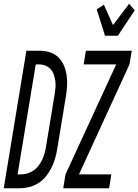

<svg xmlns="http://www.w3.org/2000/svg" viewBox="-58 -1006 740 1026"><path d="M49 0H-38L83 -735H152Q181 -735 207.5 -727Q234 -719 253.5 -700Q273 -681 283.5 -656Q294 -631 298 -603.5Q302 -576 300.5 -547.5Q299 -519 294 -490L247 -205Q243 -181 235.5 -156Q228 -131 216 -107.5Q204 -84 187 -63Q170 -42 147 -27.5Q124 -13 98.5 -6.5Q73 0 49 0ZM36 -74H51Q69 -74 86 -78.5Q103 -83 119 -93.5Q135 -104 146.5 -118.5Q158 -133 166 -149.5Q174 -166 179 -183Q184 -200 187 -217L234 -502Q237 -520 238.5 -538Q240 -556 237.5 -574Q235 -592 229 -608.5Q223 -625 212 -637Q201 -649 184.5 -655.5Q168 -662 149 -662H133ZM503 -815 459 -956 497 -981 546 -872 632 -986 662 -951 572 -815ZM525 0H280L292 -74L563 -662H389L401 -735H646L634 -662L364 -74H537Z"/></svg>

Font: Iosevka Extended
Style: Italic
Weight: 400
Width: 7
Italic angle: -9°
Monospace: yes
Designer: Belleve Invis
Foundry: Belleve Invis
Version: Version 32.5.0; ttfautohint (v1.8.4)